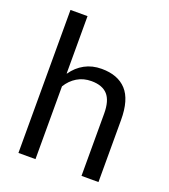

<svg xmlns="http://www.w3.org/2000/svg" viewBox="-139 -861 844 961"><g transform="rotate(20 283.0 -381.0)"><path d="M161.6 -456.5 163.1 -456.1Q189.9 -495.1 229.5 -516.6Q269 -538.1 319.3 -538.1Q405.8 -538.1 451.4 -488.3Q497.1 -438.5 497.1 -330.6V0H406.7V-331.5Q406.7 -400.4 378.4 -431.6Q350.1 -462.9 292 -462.9Q249.5 -462.9 216.3 -442.9Q183.1 -422.9 161.6 -387.7V0H70.8V-761.7H161.6Z"/></g></svg>

Font: Roboto Web
Style: Regular
Weight: 400
Designer: Google
Version: Version 1.200310; 2013